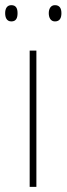

<svg xmlns="http://www.w3.org/2000/svg" viewBox="-32 -724 258 744"><path d="M-12 -673C-12 -656 -6 -641 12 -641C31 -641 36 -655 36 -673C36 -690 31 -704 12 -704C-6 -704 -12 -689 -12 -673ZM157 -673C157 -656 164 -641 181 -641C200 -641 206 -655 206 -673C206 -690 200 -704 181 -704C164 -704 157 -689 157 -673ZM109 0V-528H83V0Z"/></svg>

Font: Noto Sans Lao SemiCondensed Thin
Style: Regular
Weight: 100
Width: 4
Designer: Monotype Design Team
Foundry: Monotype Imaging Inc.
Version: Version 2.003